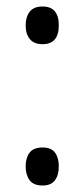

<svg xmlns="http://www.w3.org/2000/svg" viewBox="-20 -563 259 591"><path d="M59 -485Q59 -511 71.5 -527Q84 -543 111 -543Q161 -543 161 -485Q161 -427 111 -427Q85 -427 72 -442.5Q59 -458 59 -485ZM59 -51Q59 -77 71 -93Q83 -109 111 -109Q138 -109 149.5 -93Q161 -77 161 -51Q161 -24 149 -8Q137 8 111 8Q83 8 71 -8.5Q59 -25 59 -51Z"/></svg>

Font: Noto Sans Georgian ExtraCondensed
Style: Regular
Weight: 400
Width: 2
Designer: Monotype Design Team, Akaki Razmadze
Foundry: Google LLC
Version: Version 2.005; ttfautohint (v1.8.4.7-5d5b)